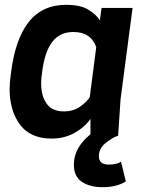

<svg xmlns="http://www.w3.org/2000/svg" viewBox="-20 -563 609 798"><path d="M245 -100Q285 -100 312.5 -119.5Q340 -139 353 -159L380 -367Q358 -430 285 -430Q228 -430 196.5 -388Q165 -346 155 -262Q151 -237 151 -217Q151 -164 174 -132Q197 -100 245 -100ZM406 215Q354 215 320.5 193Q287 171 287 121Q287 51 356 -5V-69Q332 -34 289.5 -10.5Q247 13 195 13Q95 13 52 -62Q20 -116 20 -193Q20 -222 25 -255Q42 -398 98.5 -470.5Q155 -543 255 -543Q315 -543 348.5 -522Q382 -501 395 -478L402 -530H531L481 -150L471 1Q448 8 419.5 31Q391 54 391 86Q391 121 431 121Q466 121 483 109L503 191Q465 215 406 215Z"/></svg>

Font: Tanohe Sans SemiBold
Style: Italic
Weight: 600
Designer: Village Type and Design LLC & Cristiano Sobral
Foundry: Cooper Hewitt Smithsonian Design Museum
Version: Version 1.00;September 29, 2021;FontCreator 13.0.0.2655 64-b